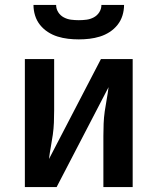

<svg xmlns="http://www.w3.org/2000/svg" viewBox="-20 -760 640 780"><path d="M81 0V-520H200V-312Q200 -287 199 -262Q198 -237 194.5 -212.5Q191 -188 186.5 -163.5Q182 -139 179 -114L390 -520H519V0H400V-208Q400 -233 401 -258Q402 -283 405.5 -307.5Q409 -332 413.5 -356.5Q418 -381 421 -406L210 0ZM300 -600Q278 -600 256.5 -602.5Q235 -605 214 -611.5Q193 -618 174.5 -630Q156 -642 142.5 -659Q129 -676 122.5 -697Q116 -718 116 -740H208Q208 -724 216.5 -710.5Q225 -697 239 -689.5Q253 -682 268.5 -680Q284 -678 300 -678Q316 -678 331.5 -680Q347 -682 361 -689.5Q375 -697 383.5 -710.5Q392 -724 392 -740H484Q484 -718 477.5 -697Q471 -676 457.5 -659Q444 -642 425.5 -630Q407 -618 386 -611.5Q365 -605 343.5 -602.5Q322 -600 300 -600Z"/></svg>

Font: Iosevka Fixed Extended
Style: Bold
Weight: 700
Width: 7
Monospace: yes
Designer: Belleve Invis
Foundry: Belleve Invis
Version: Version 24.1.1; ttfautohint (v1.8.4)